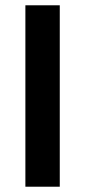

<svg xmlns="http://www.w3.org/2000/svg" viewBox="-20 -706 322 726"><path d="M76 0V-686H206V0Z"/></svg>

Font: Archivo Variable SemiBold
Style: Regular
Weight: 600
Designer: Hector Gatti
Foundry: Omnibus-Type
Version: Version 2.001